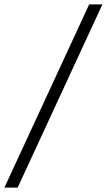

<svg xmlns="http://www.w3.org/2000/svg" viewBox="-59 -800 484 870"><path d="M-39 50 345 -780H405L21 50Z"/></svg>

Font: Mohave Light
Style: Italic
Weight: 300
Italic angle: -8°
Designer: Gumpita Rahayu
Foundry: Tokotype
Version: Version 2.003